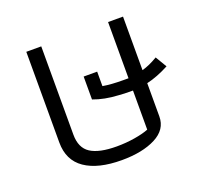

<svg xmlns="http://www.w3.org/2000/svg" viewBox="-97 -626 791 748"><g transform="rotate(-20 298.5 -252.0)"><path d="M82 -138V-514H144V-148Q144 -93 179.5 -70Q215 -47 288 -47Q326 -47 362.5 -53Q399 -59 421 -68V-230Q381 -230 362 -232Q304 -235 259 -252V-347H315V-287Q349 -281 400 -281H421V-514H483V-292Q513 -300 548 -321L576 -274Q527 -248 483 -238V-100Q483 -46 428.5 -18Q374 10 288 10Q190 10 136 -27Q82 -64 82 -138Z"/></g></svg>

Font: Athiti
Style: Regular
Weight: 400
Designer: CadsonDemak Team
Foundry: CadsonDemak
Version: Version 1.033